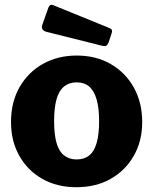

<svg xmlns="http://www.w3.org/2000/svg" viewBox="-20 -772 640 802"><path d="M299 10Q218 10 156.5 -25Q95 -60 60.5 -121.5Q26 -183 26 -262Q26 -346 62 -408.5Q98 -471 160 -505.5Q222 -540 300 -540Q382 -540 443.5 -504Q505 -468 539.5 -405.5Q574 -343 574 -262Q574 -183 539 -121.5Q504 -60 442.5 -25Q381 10 299 10ZM300 -106Q332 -106 353 -123Q374 -140 384 -176Q394 -212 394 -266Q394 -321 383.5 -357Q373 -393 352.5 -410.5Q332 -428 300 -428Q269 -428 247.5 -410.5Q226 -393 216 -357Q206 -321 206 -266Q206 -211 216 -175.5Q226 -140 247.5 -123Q269 -106 300 -106ZM182 -740Q189 -756 201 -751L439 -654Q452 -649 446 -632L433 -593Q429 -584 423.5 -581Q418 -578 406 -581L174 -639Q149 -646 157 -669Z"/></svg>

Font: Libre Franklin Thin ExtraBold
Style: Regular
Weight: 800
Version: Version 3.000